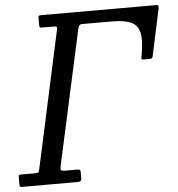

<svg xmlns="http://www.w3.org/2000/svg" viewBox="-88 -800 788 850"><g transform="rotate(-5 306.0 -375.0)"><path d="M177.5 -695H126.5Q119.5 -695 116.5 -696.8Q113.5 -698.5 113.5 -706V-740.5Q113.5 -750 122 -750H637Q644.5 -750 646.2 -747Q648 -744 647 -735.5L602 -525Q600.5 -518 596.5 -516.5Q592.5 -515 585.5 -515H561Q553.5 -515 552.2 -517.5Q551 -520 552.5 -527Q565 -592 559 -628.5Q553 -665 523.8 -680Q494.5 -695 437 -695H304Q294.5 -695 290.8 -690Q287 -685 285 -676.5L153.5 -75Q150.5 -63 154 -59Q157.5 -55 170 -55H224.5Q231.5 -55 235.8 -53.5Q240 -52 240 -45V-15Q240 -5.5 235.5 -2.8Q231 0 222 0H-21Q-28.5 0 -31.8 -1.2Q-35 -2.5 -35 -10V-46Q-35 -52.5 -32.2 -53.8Q-29.5 -55 -23 -55H42.5Q51 -55 53.5 -58.2Q56 -61.5 58 -70L190.5 -680Q193 -690 190.2 -692.5Q187.5 -695 177.5 -695Z"/></g></svg>

Font: Besley* Narrow
Style: Italic
Weight: 400
Width: 4
Italic angle: -13°
Designer: Owen Earl
Foundry: indestructible type*
Version: Version 3.000; ttfautohint (v1.8.3)